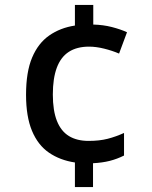

<svg xmlns="http://www.w3.org/2000/svg" viewBox="-20 -744 612 774"><path d="M356 -645Q396 -644 431 -635Q466 -626 492 -614L460 -528Q432 -540 399.5 -548Q367 -556 339 -556Q290 -556 257.5 -535Q225 -514 209 -471Q193 -428 193 -363Q193 -298 209.5 -256.5Q226 -215 258 -195.5Q290 -176 337 -176Q381 -176 414 -184.5Q447 -193 480 -208V-117Q452 -103 422.5 -95.5Q393 -88 355 -86V10H282V-89Q222 -98 177.5 -128.5Q133 -159 109 -216.5Q85 -274 85 -362Q85 -454 109.5 -512Q134 -570 178.5 -601Q223 -632 282 -641V-724H356Z"/></svg>

Font: Noto Sans Thai Medium
Style: Regular
Weight: 500
Designer: Monotype Design Team
Foundry: Monotype Imaging Inc.
Version: Version 2.001